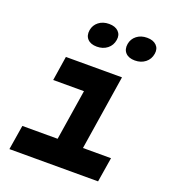

<svg xmlns="http://www.w3.org/2000/svg" viewBox="-142 -892 885 997"><g transform="rotate(20 300.0 -394.0)"><path d="M25 0 47 -136H242L286 -415H116L137 -550H447L382 -136H537L515 0ZM205 -723Q210 -752 233 -770Q256 -788 290 -788Q324 -788 342 -770Q360 -752 355 -723Q350 -692 326.5 -673.5Q303 -655 269 -655Q235 -655 217.5 -673.5Q200 -692 205 -723ZM415 -723Q420 -752 443 -770Q466 -788 500 -788Q534 -788 552 -770Q570 -752 565 -723Q560 -692 536.5 -673.5Q513 -655 479 -655Q445 -655 427.5 -673.5Q410 -692 415 -723Z"/></g></svg>

Font: JetBrains Mono ExtraBold
Style: Italic
Weight: 800
Designer: Philipp Nurullin, Konstantin Bulenkov
Foundry: JetBrains
Version: Version 1.000; ttfautohint (v1.8.3)